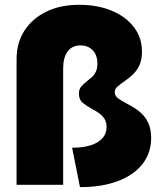

<svg xmlns="http://www.w3.org/2000/svg" viewBox="-20 -767 672 797"><path d="M242.2 0H48.8V-522Q48.8 -589.4 81.5 -639.9Q114.3 -690.4 172.6 -718.8Q231 -747.1 308.1 -747.1Q385.3 -747.1 444.1 -722.4Q502.9 -697.8 536.1 -654.1Q569.3 -610.4 569.3 -552.7Q569.3 -516.6 557.4 -493.2Q545.4 -469.7 528.3 -454.6Q511.2 -439.5 494.6 -428.2Q479 -417.5 467.8 -407.7Q456.5 -397.9 456.5 -383.8Q456.5 -368.2 471.4 -357.9Q486.3 -347.7 508.3 -335.9Q523.9 -327.6 541 -316.9Q558.1 -306.2 573.2 -290.3Q588.4 -274.4 597.9 -251Q607.4 -227.5 607.4 -194.3Q607.4 -131.8 571.3 -85.9Q535.2 -40 468.8 -15.1Q402.3 9.8 312 9.8L279.3 -153.8Q325.2 -153.8 356.9 -164.1Q388.7 -174.3 405.5 -193.6Q422.4 -212.9 422.4 -239.7Q422.4 -260.7 413.3 -274.4Q404.3 -288.1 390.6 -297.6Q377 -307.1 361.8 -314.9Q340.8 -326.2 324.2 -339.6Q307.6 -353 307.6 -377.9Q307.6 -397 317.6 -408.2Q327.6 -419.4 341.3 -430.2Q351.6 -438 361.6 -447Q371.6 -456.1 377.9 -469.5Q384.3 -482.9 384.3 -503.4Q384.3 -526.4 375.7 -543.2Q367.2 -560.1 351.3 -569.3Q335.4 -578.6 314 -578.6Q279.8 -578.6 261 -553.7Q242.2 -528.8 242.2 -482.4Z"/></svg>

Font: Kumbh Sans Black
Style: Regular
Weight: 900
Version: Version 1.005